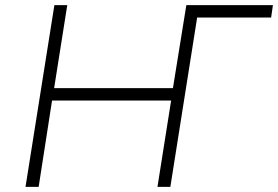

<svg xmlns="http://www.w3.org/2000/svg" viewBox="-20 -725 1079 745"><path d="M79 0 191 -705H241L190 -383H651L703 -705H1039L1032 -657H745L641 0H591L644 -335H182L130 0Z"/></svg>

Font: Nunito Sans 7pt ExtraLight
Style: Italic
Weight: 250
Italic angle: -9°
Designer: Vernon Adams
Foundry: Vernon Adams
Version: Version 3.101;gftools[0.9.27]